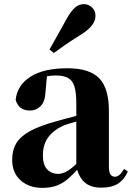

<svg xmlns="http://www.w3.org/2000/svg" viewBox="-20 -894 640 931"><path d="M185 17Q121 17 80 -19.5Q39 -56 39 -119Q39 -165 58.5 -198.5Q78 -232 125 -258Q172 -284 253 -306Q291 -317 342.5 -330Q394 -343 434 -353V-327Q394 -317 354.5 -306Q315 -295 292 -287Q243 -266 215.5 -230.5Q188 -195 188 -140Q188 -95 208.5 -73Q229 -51 263 -51Q276 -51 292.5 -57.5Q309 -64 331.5 -82.5Q354 -101 385 -136L404 -80H363Q335 -49 310.5 -27.5Q286 -6 256.5 5.5Q227 17 185 17ZM471 16Q416 16 387 -13Q358 -42 350 -91V-93V-393Q350 -445 341 -474.5Q332 -504 310 -516Q288 -528 250 -528Q226 -528 200 -523Q174 -518 136 -505L208 -529L201 -453Q199 -401 177 -379.5Q155 -358 126 -358Q70 -358 56 -410Q63 -480 127 -521.5Q191 -563 307 -563Q414 -563 461 -514.5Q508 -466 508 -357V-88Q508 -60 515.5 -48.5Q523 -37 537 -37Q548 -37 558 -45Q568 -53 582 -75L600 -62Q581 -21 550.5 -2.5Q520 16 471 16ZM220 -654Q236 -683 255 -716Q274 -749 305 -806Q325 -841 344 -857.5Q363 -874 387 -874Q408 -874 425.5 -858.5Q443 -843 443 -817Q443 -794 426 -771.5Q409 -749 374 -727Q323 -695 294 -675Q265 -655 241 -637Z"/></svg>

Font: Noto Serif SC ExtraLight Black
Style: Regular
Weight: 900
Version: Version 2.002-H1;hotconv 1.1.0;makeotfexe 2.6.0